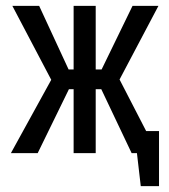

<svg xmlns="http://www.w3.org/2000/svg" viewBox="-20 -520 573 652"><path d="M433 -75V0H445L458 112H520V-75ZM518 -500H430L325 -284H305V-500H230V-284H213L113 -500H22L154 -249L17 0H108L214 -217H230V0H305V-217H324L427 0H515L386 -250Z"/></svg>

Font: Advent Pro Medium
Style: Regular
Weight: 500
Designer: VivaRado, Andreas Kalpakidis
Foundry: VivaRado, Andreas Kalpakidis
Version: Version 3.000